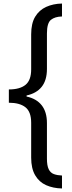

<svg xmlns="http://www.w3.org/2000/svg" viewBox="-20 -820 409 1084"><path d="M330 244Q280 243 240.5 225.5Q201 208 178.5 169.5Q156 131 156 70V-127Q156 -189 123.5 -214.5Q91 -240 30 -240V-315Q92 -315 124 -341Q156 -367 156 -428V-626Q156 -688 178.5 -725.5Q201 -763 240.5 -781Q280 -799 330 -800V-727Q290 -726 267.5 -708Q245 -690 245 -631V-431Q245 -367 215.5 -330Q186 -293 130 -281V-275Q186 -263 215.5 -225.5Q245 -188 245 -125V76Q245 115 255 135.5Q265 156 284.5 163Q304 170 330 171Z"/></svg>

Font: malayalam115
Style: Regular
Weight: 400
Designer: Jelle Bosma - Monotype Design Team
Foundry: Monotype Imaging Inc.
Version: Version 2.103